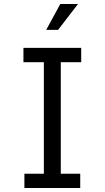

<svg xmlns="http://www.w3.org/2000/svg" viewBox="-20 -944 525 964"><path d="M97.7 -631.8V-703.6H387.7V-631.8H285.2V-71.8H382.8V0H102.5V-71.8H200.2V-631.8ZM282.7 -923.8H371.6L271.5 -793.9H211.9Z"/></svg>

Font: Metrophobic
Style: Regular
Weight: 400
Designer: Vernon Adams
Foundry: Vernon Adams
Version: Version 3.200; ttfautohint (v1.8.4.7-5d5b);gftools[0.9.23]